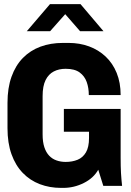

<svg xmlns="http://www.w3.org/2000/svg" viewBox="-20 -905 640 935"><path d="M277.5 10Q221.5 10 173.8 -8.2Q126 -26.5 90.8 -63Q55.5 -99.5 36 -154Q16.5 -208.5 16.5 -281V-404Q16.5 -476.5 36 -531.2Q55.5 -586 91.5 -622.8Q127.5 -659.5 177 -677.8Q226.5 -696 286.5 -696H314Q368 -696 414 -679Q460 -662 494.5 -629.5Q529 -597 548.2 -549.8Q567.5 -502.5 567.5 -442H412.5Q412.5 -477 402.2 -505.8Q392 -534.5 367.8 -552.2Q343.5 -570 299.5 -570Q267 -570 241.8 -557Q216.5 -544 202 -515Q187.5 -486 187.5 -436.5V-250.5Q187.5 -213.5 196 -188Q204.5 -162.5 219.5 -146.8Q234.5 -131 255.2 -123.8Q276 -116.5 300 -116.5Q332 -116.5 357.8 -127Q383.5 -137.5 398.5 -163Q413.5 -188.5 413.5 -233V-263.5H291V-374.5H567.5V-137Q567.5 -93 569.2 -62.5Q571 -32 574.5 0H483L458.5 -78.5Q435.5 -37.5 388 -13.8Q340.5 10 288 10ZM110.5 -753 223.5 -885H372L484 -753H370L281 -855H314.5L224 -753Z"/></svg>

Font: Chivo Mono Medium
Style: Regular
Weight: 500
Monospace: yes
Designer: Hector Gatti
Foundry: Omnibus-Type
Version: Version 1.008